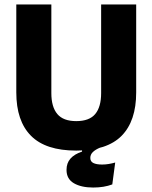

<svg xmlns="http://www.w3.org/2000/svg" viewBox="-20 -659 683 860"><path d="M397.5 181Q344 181 311 161.8Q278 142.5 278 102.5V101.5Q278 71.5 295.5 51.5Q313 31.5 347.5 20V9.5L430.5 -26.5L429 2Q408 10.5 396.2 21.8Q384.5 33 384.5 48.5Q384.5 64.5 398.2 71.2Q412 78 437.5 78Q452.5 78 467.2 75.5Q482 73 496 69L483 167Q464.5 174 443 177.5Q421.5 181 397.5 181ZM321.5 15.5Q184.5 15.5 118.8 -50.8Q53 -117 53 -245V-639H210V-242Q210 -180 236.8 -148.2Q263.5 -116.5 321.5 -116.5Q380 -116.5 406.5 -148.2Q433 -180 433 -242V-639H590V-245Q590 -117 524.8 -50.8Q459.5 15.5 321.5 15.5Z"/></svg>

Font: Anek Latin
Style: Bold
Weight: 700
Designer: Yesha Goshar
Foundry: Ek Type
Version: Version 1.003